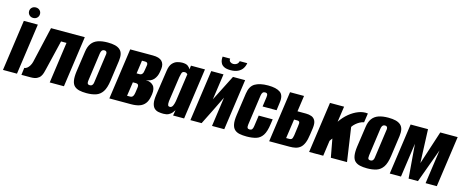

<svg xmlns="http://www.w3.org/2000/svg" viewBox="-42 -1221 4358 1801"><g transform="rotate(15 2137.5 -321.0)"><path d="M-4 0 66 -495H202L132 0ZM143 -544Q120 -544 105 -559Q90 -574 90 -596Q90 -617 105 -631.5Q120 -646 143 -646Q166 -646 181 -631.5Q196 -617 196 -596Q196 -574 181 -559Q166 -544 143 -544Z M175 0 184 -70Q197 -70 210.5 -80.5Q224 -91 234.5 -108.5Q245 -126 250 -146L330 -495H658L588 0H450L506 -399H453L384 -111Q380 -94 374.5 -74.5Q369 -55 357.5 -38Q346 -21 324 -10.5Q302 0 264 0Z M808 8Q767 8 737.5 1Q708 -6 689.5 -23.5Q671 -41 665 -75Q659 -109 666 -163L695 -364Q702 -415 724.5 -445.5Q747 -476 785.5 -489.5Q824 -503 880 -503Q922 -503 951.5 -495.5Q981 -488 999.5 -471.5Q1018 -455 1024 -428.5Q1030 -402 1025 -364L997 -164Q987 -91 962.5 -54.5Q938 -18 899.5 -5Q861 8 808 8ZM819 -72Q830 -72 837 -76.5Q844 -81 848.5 -91Q853 -101 854 -115L891 -381Q894 -395 892.5 -404.5Q891 -414 885 -419Q879 -424 868 -424Q857 -424 850 -419Q843 -414 839 -404.5Q835 -395 833 -381L796 -115Q794 -101 795 -91Q796 -81 802 -76.5Q808 -72 819 -72Z M1029 0 1099 -495H1319Q1382 -495 1408 -468Q1434 -441 1428 -394L1423 -361Q1416 -318 1390.5 -288.5Q1365 -259 1318 -255V-254Q1361 -254 1387.5 -227Q1414 -200 1406 -141L1403 -124Q1396 -77 1374.5 -49.5Q1353 -22 1319.5 -11Q1286 0 1240 0ZM1183 -67H1213Q1223 -67 1230.5 -71.5Q1238 -76 1243 -86.5Q1248 -97 1251 -116L1258 -165Q1260 -178 1258 -186.5Q1256 -195 1249.5 -199Q1243 -203 1232 -203H1203ZM1215 -293H1244Q1260 -293 1269.5 -305Q1279 -317 1282 -345L1289 -389Q1292 -404 1285.5 -412.5Q1279 -421 1265 -421H1233Z M1555 8Q1531 8 1508 4Q1485 0 1468 -15Q1451 -30 1444 -61Q1437 -92 1445 -146L1481 -390Q1488 -440 1509.5 -463.5Q1531 -487 1557 -494Q1583 -501 1602 -501Q1641 -501 1659 -487.5Q1677 -474 1684 -458L1689 -495H1825L1755 0H1648L1657 -54Q1649 -41 1637 -26.5Q1625 -12 1605 -2Q1585 8 1555 8ZM1597 -70Q1606 -70 1613 -75.5Q1620 -81 1624.5 -90Q1629 -99 1632 -109.5Q1635 -120 1637 -129.5Q1639 -139 1640 -147L1677 -408Q1675 -409 1672 -412.5Q1669 -416 1663.5 -418.5Q1658 -421 1649 -421Q1636 -421 1629 -415.5Q1622 -410 1619 -397Q1616 -384 1611 -362L1576 -120Q1575 -106 1575.5 -96Q1576 -86 1578.5 -80.5Q1581 -75 1586 -72.5Q1591 -70 1597 -70Z M1816 0 1886 -495H2005L1969 -243L2097 -495H2215L2145 0H2026L2066 -285Q2031 -213 1996 -142Q1961 -71 1925 0ZM2057 -550Q2019 -550 1997 -560.5Q1975 -571 1965.5 -587.5Q1956 -604 1954 -621.5Q1952 -639 1954 -654H2027Q2024 -634 2037 -623.5Q2050 -613 2067 -613Q2086 -613 2100.5 -623Q2115 -633 2120 -654H2193Q2189 -626 2173.5 -602Q2158 -578 2129 -564Q2100 -550 2057 -550Z M2365 12Q2325 12 2295.5 6Q2266 0 2247 -17.5Q2228 -35 2221.5 -69Q2215 -103 2223 -159L2254 -375Q2264 -448 2310 -475.5Q2356 -503 2437 -503Q2517 -503 2555.5 -475.5Q2594 -448 2583 -375L2573 -299H2437L2450 -392Q2453 -414 2447.5 -423.5Q2442 -433 2427 -433Q2412 -433 2403.5 -423.5Q2395 -414 2392 -392L2351 -101Q2348 -78 2353.5 -68.5Q2359 -59 2374 -59Q2390 -59 2398 -68.5Q2406 -78 2409 -101L2424 -207H2560L2553 -160Q2543 -84 2518.5 -47.5Q2494 -11 2455 0.5Q2416 12 2365 12Z M2581 0 2651 -495H2787L2765 -340H2848Q2878 -340 2902 -331Q2926 -322 2938.5 -297.5Q2951 -273 2945 -225L2936 -162Q2929 -108 2915 -75.5Q2901 -43 2880.5 -27Q2860 -11 2835 -5.5Q2810 0 2779 0ZM2727 -70H2757Q2771 -70 2778 -75Q2785 -80 2788 -90Q2791 -100 2794 -115L2806 -205Q2809 -223 2809 -234.5Q2809 -246 2803.5 -251.5Q2798 -257 2784 -257H2754Z M2969 0 3039 -495H3176L3154 -343Q3187 -392 3229.5 -427Q3272 -462 3318 -479.5Q3364 -497 3408 -491L3395 -402Q3372 -398 3353 -387Q3334 -376 3319 -363Q3310 -356 3302.5 -347Q3295 -338 3289 -329L3337 0H3180L3147 -178Q3141 -172 3136.5 -164Q3132 -156 3127 -150L3106 0Z M3533 8Q3492 8 3462.5 1Q3433 -6 3414.5 -23.5Q3396 -41 3390 -75Q3384 -109 3391 -163L3420 -364Q3427 -415 3449.5 -445.5Q3472 -476 3510.5 -489.5Q3549 -503 3605 -503Q3647 -503 3676.5 -495.5Q3706 -488 3724.5 -471.5Q3743 -455 3749 -428.5Q3755 -402 3750 -364L3722 -164Q3712 -91 3687.5 -54.5Q3663 -18 3624.5 -5Q3586 8 3533 8ZM3544 -72Q3555 -72 3562 -76.5Q3569 -81 3573.5 -91Q3578 -101 3579 -115L3616 -381Q3619 -395 3617.5 -404.5Q3616 -414 3610 -419Q3604 -424 3593 -424Q3582 -424 3575 -419Q3568 -414 3564 -404.5Q3560 -395 3558 -381L3521 -115Q3519 -101 3520 -91Q3521 -81 3527 -76.5Q3533 -72 3544 -72Z M3752 0 3822 -495H3991L4004 -169L4110 -495H4279L4209 0H4100L4147 -331L4026 0H3935L3908 -331L3861 0Z"/></g></svg>

Font: Alumni Sans ExtraBold
Style: Italic
Weight: 800
Italic angle: -8°
Designer: Robert E. Leuschke
Foundry: Robert E. Leuschke
Version: Version 1.016